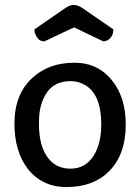

<svg xmlns="http://www.w3.org/2000/svg" viewBox="-20 -755 574 785"><path d="M252.4 9.8Q200.2 9.8 160.6 -9.8Q121.1 -29.3 93.8 -64.5Q39.1 -135.3 39.1 -250Q39.1 -370.1 113.3 -437.5Q180.7 -498.5 283.2 -498.5H284.7Q380.4 -498.5 438.5 -425.8Q494.1 -356.4 494.1 -246.1Q494.1 -123 425.8 -54.7Q361.3 9.8 252.4 9.8ZM139.2 -252.4Q139.2 -202.6 148.4 -168Q158.2 -133.8 174.8 -111.3Q208.5 -65.4 268.1 -65.4Q329.6 -65.4 363.3 -119.1Q394 -168 394 -247.1Q393.6 -379.4 316.4 -413.1Q293 -423.3 269 -423.3Q244.6 -423.3 222.4 -416Q200.2 -408.7 181.6 -389.2Q163.1 -369.6 151.1 -335.7Q139.2 -301.8 139.2 -252.4ZM161.6 -585.9Q145 -585.9 135.7 -596.7Q120.6 -615.2 120.6 -634.8L245.6 -721.2Q266.6 -734.9 280.3 -734.9Q297.9 -734.9 318.4 -721.2L443.4 -634.8Q443.4 -603.5 418.5 -589.8Q411.1 -585.9 402.3 -585.9L282.7 -643.1Z"/></svg>

Font: Copse
Style: Regular
Weight: 400
Version: Version 1.000